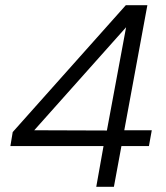

<svg xmlns="http://www.w3.org/2000/svg" viewBox="-20 -720 640 740"><path d="M351 0 379 -157H20L29 -211L465 -700H548L459 -218H565L554 -157H448L419 0ZM112 -218 392 -217 466 -615Z"/></svg>

Font: DM Sans 12pt Light
Style: Italic
Weight: 300
Italic angle: -10°
Version: Version 4.004;gftools[0.9.30]